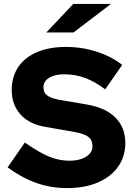

<svg xmlns="http://www.w3.org/2000/svg" viewBox="-20 -951 695 982"><path d="M322 11Q239 11 164 -16Q89 -43 19 -95L107 -222Q180 -171 231 -150Q282 -129 334 -129Q371 -129 397.5 -138.5Q424 -148 438.5 -164.5Q453 -181 453 -203Q453 -234 432.5 -250.5Q412 -267 361 -276L212 -302Q129 -316 84.5 -366Q40 -416 40 -490Q40 -558 73 -607.5Q106 -657 168.5 -684Q231 -711 318 -711Q399 -711 475 -686.5Q551 -662 605 -619L518 -494Q467 -533 416 -552Q365 -571 309 -571Q275 -571 251 -562.5Q227 -554 214.5 -539Q202 -524 202 -505Q202 -478 220.5 -463.5Q239 -449 281 -441L421 -417Q519 -401 570 -350Q621 -299 621 -219Q621 -151 584.5 -99Q548 -47 481 -18Q414 11 322 11ZM217 -785 355 -931H548L356 -785Z"/></svg>

Font: Red Hat Text VF
Style: Regular
Weight: 300
Designer: Pentagram, MCKL
Foundry: Pentagram, MCKL
Version: Version 1.023